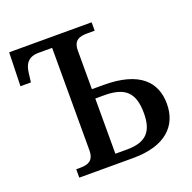

<svg xmlns="http://www.w3.org/2000/svg" viewBox="-126 -841 968 967"><g transform="rotate(-20 358.0 -357.0)"><path d="M138 0H427C600 0 680 -81 680 -199C680 -316 605 -397 413 -397H350V-604C350 -659 382 -669 424 -669H464V-714H22L17 -534H73L79 -582C84 -626 102 -661 161 -661H233V-112C233 -57 202 -45 159 -45H138ZM350 -51V-347H398C510 -347 555 -304 555 -194C555 -97 516 -51 412 -51Z"/></g></svg>

Font: Noto Serif Thai Medium
Style: Regular
Weight: 500
Designer: Monotype Design Team
Foundry: Monotype Imaging Inc.
Version: Version 1.901;PS 001.901;hotconv 1.0.88;makeotf.lib2.5.64775